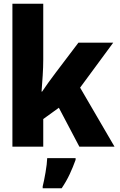

<svg xmlns="http://www.w3.org/2000/svg" viewBox="-20 -780 640 1021"><path d="M210 0V-147L293 -207L402 0H589L406 -314L582 -553H397L275 -392Q254 -364 237 -340.5Q220 -317 204 -293H201Q204 -330 207 -377.5Q210 -425 210 -463V-760H46V0ZM308 221Q333 184 350.5 146.5Q368 109 382 70V61H231Q230 91 222 137.5Q214 184 207 211V221Z"/></svg>

Font: Noto Sans Mono UI ExtraBold
Style: Regular
Weight: 800
Designer: Monotype Design team
Foundry: Monotype Imaging Inc.
Version: 1.000